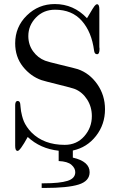

<svg xmlns="http://www.w3.org/2000/svg" viewBox="-20 -725 595 949"><path d="M55 -5V-207Q56 -226 67 -226Q78 -226 80 -212Q80 -211 81.5 -197Q83 -183 84 -175.5Q85 -168 89 -152.5Q93 -137 98 -125Q103 -113 113 -98Q123 -83 136 -70Q197 -9 300 -9Q359 -9 396.5 -51.5Q434 -94 434 -151Q434 -197 410.5 -233.5Q387 -270 350 -285Q338 -290 269 -307Q200 -324 185 -329Q131 -348 93 -396Q55 -444 55 -511Q55 -592 112.5 -648.5Q170 -705 251 -705Q344 -705 410 -635Q414 -642 422 -655Q440 -686 447 -695Q454 -704 460 -704Q471 -704 471 -679V-492Q471 -491 471.5 -488.5Q472 -486 472 -484Q472 -457 460 -457Q447 -457 445 -475Q433 -567 384.5 -622Q336 -677 252 -677Q195 -677 157.5 -638Q120 -599 120 -547Q120 -504 143.5 -471.5Q167 -439 203 -425Q215 -420 282 -404Q349 -388 365 -383Q423 -363 461 -308.5Q499 -254 499 -185Q499 -110 454.5 -53Q410 4 340 19V54Q423 73 423 126Q423 170 369 187Q315 204 199 204H186V181H198Q275 181 313.5 169Q352 157 352 126Q352 106 333 89.5Q314 73 270 71V20Q179 10 117 -48Q79 21 67 21Q66 21 65 20.5Q64 20 63 20Q55 17 55 -5Z"/></svg>

Font: CMU Serif
Style: Roman
Weight: 500
Version: Version 0.7.0